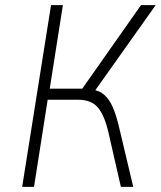

<svg xmlns="http://www.w3.org/2000/svg" viewBox="-20 -725 624 745"><path d="M66 0 178 -705H224L173 -381H318L288 -365L527 -705H584L340 -361L333 -378Q364 -375 384 -357.5Q404 -340 417 -310.5Q430 -281 440 -240L497 0H449L401 -210Q386 -276 360.5 -307Q335 -338 283 -338H165L112 0Z"/></svg>

Font: Nunito Sans 7pt Condensed ExtraLight
Style: Italic
Weight: 250
Width: 3
Italic angle: -9°
Designer: Vernon Adams
Foundry: Vernon Adams
Version: Version 3.101;gftools[0.9.27]